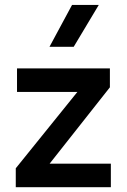

<svg xmlns="http://www.w3.org/2000/svg" viewBox="-20 -780 528 800"><path d="M45.7 0V-78.8L302.4 -396.9H50.9V-495H437.9V-416.2L186.8 -98.1H441.9V0ZM186.2 -585 280.2 -759.5H391.6L287.1 -585Z"/></svg>

Font: Geologica Thin
Style: Regular
Weight: 100
Version: Version 1.010;gftools[0.9.28]